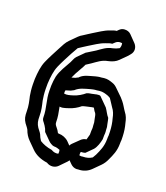

<svg xmlns="http://www.w3.org/2000/svg" viewBox="-143 -868 855 987"><g transform="rotate(20 284.0 -374.5)"><path d="M381 -80C378 -80 373 -81 371 -81C370 -85 370 -87 370 -90C370 -93 371 -98 371 -100C375 -101 377 -101 380 -101L387 -102C389 -102 393 -104 395 -104L430 -139C443 -154 451 -180 455 -200V-210C455 -217 455 -225 456 -233C456 -238 456 -244 455 -250C455 -263 454 -271 451 -281L447 -301L444 -313C432 -326 425 -344 414 -359L368 -405C366 -406 364 -407 363 -407C358 -407 353 -407 348 -406C347 -406 345 -406 343 -405L329 -402C319 -399 311 -400 296 -394C281 -381 259 -367 235 -360C219 -355 203 -350 188 -353C187 -360 188 -366 189 -371C195 -373 202 -375 209 -377C214 -378 218 -380 221 -382L231 -387C252 -407 278 -412 309 -421L322 -424C328 -425 334 -426 340 -426L354 -428C374 -430 387 -425 402 -420C407 -418 414 -414 417 -412C427 -398 435 -384 444 -371C456 -356 462 -339 466 -319L470 -303C475 -281 477 -256 477 -229C476 -222 476 -215 476 -209C476 -169 463 -142 450 -114C447 -108 442 -100 439 -95C425 -86 409 -81 389 -81ZM381 -10 389 -11C418 -11 441 -22 458 -39L494 -75C505 -86 514 -100 520 -114C533 -142 546 -169 546 -209C546 -215 546 -222 547 -229C547 -256 545 -281 540 -303L536 -319C532 -339 526 -356 514 -371C503 -386 494 -405 482 -419C477 -424 474 -429 469 -434L468 -435L432 -470C424 -478 415 -486 402 -490C387 -495 374 -500 354 -498L340 -496C334 -496 328 -495 322 -494L309 -491C279 -482 252 -478 232 -459C231 -458 232 -457 231 -457L221 -452C218 -450 214 -448 209 -447C192 -442 177 -440 166 -429L165 -428L130 -392C113 -375 113 -346 129 -330L165 -294C169 -290 173 -288 177 -286C198 -276 216 -284 235 -290C259 -297 281 -310 296 -323C311 -329 319 -329 329 -332L343 -335C345 -336 347 -336 348 -336C351 -337 353 -337 357 -337C361 -330 366 -320 372 -314C374 -312 376 -305 377 -301L381 -281C384 -271 385 -263 385 -250C386 -244 386 -238 386 -233C385 -225 385 -217 385 -210V-200C383 -191 380 -180 377 -171C367 -170 356 -165 349 -158L313 -123C305 -115 300 -103 300 -90C300 -78 305 -67 313 -59L348 -24C357 -15 369 -10 381 -10ZM112 -342C112 -290 130 -255 130 -201C130 -190 135 -184 140 -178C147 -169 153 -160 158 -150L164 -134L199 -99C203 -95 208 -90 214 -87L224 -82C225 -81 227 -81 229 -81C230 -80 232 -80 234 -80C244 -80 256 -77 265 -73C267 -66 267 -58 266 -52C253 -49 240 -51 227 -59C200 -63 177 -72 160 -83C153 -93 148 -103 144 -114C139 -124 130 -133 124 -142C112 -160 109 -175 109 -201C109 -232 103 -255 97 -281L93 -309C92 -320 91 -331 91 -342V-372C93 -409 97 -443 109 -471C122 -501 138 -530 153 -559C160 -572 168 -586 174 -596C182 -601 189 -606 197 -611L219 -625C245 -640 268 -658 300 -669C313 -674 324 -678 333 -678L346 -690C352 -695 358 -698 367 -699C372 -699 377 -699 380 -698C382 -688 381 -678 377 -670C366 -664 356 -660 343 -657C312 -652 289 -632 267 -617C253 -609 239 -599 225 -591C222 -590 220 -588 218 -586L183 -551C174 -542 171 -529 164 -516C148 -486 127 -456 118 -420C117 -413 115 -404 114 -395L112 -369ZM182 -342V-369L184 -395C185 -404 187 -413 188 -420C197 -456 218 -486 234 -516C236 -521 239 -525 241 -530C249 -535 259 -542 267 -547C289 -562 312 -582 343 -587C366 -592 383 -600 396 -613L432 -649C435 -652 438 -656 441 -660C458 -679 454 -704 439 -720L438 -721L403 -757C394 -766 381 -770 367 -769C355 -768 349 -764 341 -757L340 -756L332 -748C325 -748 313 -744 300 -739C268 -728 245 -710 219 -695L197 -681C190 -677 184 -673 177 -668C168 -663 161 -658 155 -652L119 -616C104 -601 95 -582 83 -559C68 -530 52 -501 39 -471C27 -443 23 -409 21 -372V-342C21 -331 22 -320 23 -309L27 -281C33 -255 39 -232 39 -201C39 -175 42 -160 54 -142C60 -133 69 -124 74 -114C81 -94 91 -78 105 -64L141 -28C162 -7 191 6 227 11C248 25 274 21 289 6L324 -30C343 -49 340 -75 323 -92L288 -128C274 -142 253 -150 234 -150C232 -150 230 -150 229 -151H228C224 -160 217 -170 210 -178C205 -184 200 -190 200 -201C200 -255 182 -290 182 -342Z"/></g></svg>

Font: Dictator
Style: Chalk
Weight: 500
Version: Version MIL.1277